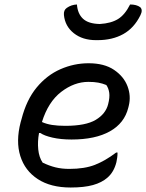

<svg xmlns="http://www.w3.org/2000/svg" viewBox="-20 -825 652 856"><path d="M375 -543Q445 -543 488.5 -513.5Q532 -484 548.5 -440.5Q565 -397 554 -353L552 -345Q535 -276 470 -239.5Q405 -203 299 -203Q251 -203 214 -211.5Q177 -220 160 -232H154Q147 -194 150.5 -159Q154 -124 170 -100Q199 -86 227 -79Q255 -72 289 -72Q357 -72 403 -90Q449 -108 498 -145H504Q504 -132 502.5 -122Q501 -112 499 -102Q488 -58 459 -33Q434 -11 394.5 0Q355 11 295 11Q206 11 148.5 -26.5Q91 -64 70.5 -129.5Q50 -195 72 -280L76 -294Q98 -380 143.5 -435Q189 -490 249.5 -516.5Q310 -543 375 -543ZM374 -460Q311 -460 253 -415.5Q195 -371 167 -281Q187 -272 212 -268Q237 -264 271 -264Q362 -264 406.5 -290.5Q451 -317 462 -360Q470 -391 467 -411.5Q464 -432 454 -446Q437 -453 418.5 -456.5Q400 -460 374 -460ZM425 -718Q475 -721 506 -740Q537 -759 560 -805Q589 -805 605 -793Q618 -781 606 -757Q578 -700 529.5 -673Q481 -646 415 -646H408Q348 -646 309 -677Q270 -708 265 -758Q263 -780 278 -790Q298 -804 323 -805Q326 -764 350 -741.5Q374 -719 425 -718Z"/></svg>

Font: Recursive Sn Csl St
Style: Italic
Weight: 400
Italic angle: -15°
Version: Version 1.079;hotconv 1.0.112;makeotfexe 2.5.65598; ttfautoh